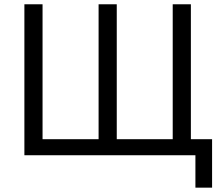

<svg xmlns="http://www.w3.org/2000/svg" viewBox="-20 -718 1033 888"><path d="M883.8 0V149.9H960.9V-74.2H862.8V-698.2H778.8V-74.2H520V-698.2H436V-74.2H176.8V-698.2H92.8V0Z"/></svg>

Font: Plexus Sans
Style: Regular
Weight: 400
Version: Version 2.001;PS 002.001;hotconv 1.0.70;makeotf.lib2.5.58329